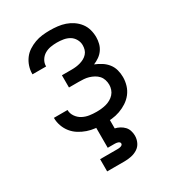

<svg xmlns="http://www.w3.org/2000/svg" viewBox="-181 -630 862 952"><g transform="rotate(-30 250.0 -154.0)"><path d="M253 8Q229 8 206 5.5Q183 3 161 -4.5Q139 -12 119 -24.5Q99 -37 84.5 -55Q70 -73 62 -95.5Q54 -118 54 -141Q54 -141 54 -141.5Q54 -142 54 -142H132Q132 -142 132 -142Q132 -142 132 -142Q132 -122 144 -104.5Q156 -87 174 -77.5Q192 -68 212 -65Q232 -62 253 -62Q267 -62 281 -63.5Q295 -65 308 -68.5Q321 -72 333.5 -79Q346 -86 355.5 -96.5Q365 -107 369.5 -120.5Q374 -134 374 -147Q374 -162 369.5 -176Q365 -190 355.5 -200.5Q346 -211 333 -218Q320 -225 306.5 -229Q293 -233 278.5 -234Q264 -235 250 -235H194V-305H250Q263 -305 275.5 -306.5Q288 -308 300 -311.5Q312 -315 323 -321Q334 -327 342.5 -336.5Q351 -346 354.5 -358Q358 -370 358 -383Q358 -401 348.5 -417.5Q339 -434 323.5 -443Q308 -452 289.5 -455Q271 -458 253 -458Q235 -458 217 -455Q199 -452 183.5 -443Q168 -434 158 -418Q148 -402 148 -384Q148 -384 148 -383.5Q148 -383 148 -382H70Q70 -383 70 -384Q70 -385 70 -386Q70 -407 77 -428Q84 -449 97 -466.5Q110 -484 128.5 -496Q147 -508 167.5 -515.5Q188 -523 209.5 -525.5Q231 -528 253 -528Q275 -528 297 -525.5Q319 -523 339.5 -516Q360 -509 378.5 -496.5Q397 -484 410.5 -466.5Q424 -449 430 -427.5Q436 -406 436 -384Q436 -366 431.5 -348Q427 -330 416.5 -315Q406 -300 391 -289.5Q376 -279 359 -272Q379 -264 397 -252.5Q415 -241 428 -224.5Q441 -208 446.5 -187.5Q452 -167 452 -146Q452 -122 445 -99Q438 -76 423.5 -57.5Q409 -39 389 -26Q369 -13 346.5 -5Q324 3 300 5.5Q276 8 253 8ZM150 220V150H250Q255 150 259.5 149.5Q264 149 268.5 147.5Q273 146 276.5 143Q280 140 280 135Q280 130 276.5 127Q273 124 268.5 122.5Q264 121 259.5 120.5Q255 120 250 120H211V0H289V54Q303 57 316 64Q329 71 339 81.5Q349 92 353.5 106.5Q358 121 358 135Q358 155 349.5 173Q341 191 324.5 201.5Q308 212 288.5 216Q269 220 250 220Z"/></g></svg>

Font: Zed Sans
Style: Regular
Weight: 400
Designer: Belleve Invis
Foundry: Belleve Invis
Version: Version 1.0.0; ttfautohint (v1.8.4)